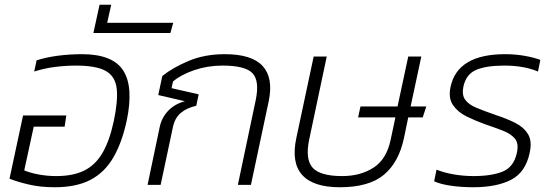

<svg xmlns="http://www.w3.org/2000/svg" viewBox="-20 -778 2316 808"><path d="M210 10Q150 10 101 -1.5Q52 -13 20 -26L77 -292H259L252 -245H122L82 -61Q108 -50 144 -43.5Q180 -37 217 -37Q287 -37 334 -60Q381 -83 411 -134Q441 -185 459 -269Q477 -355 471 -406Q465 -457 425 -479.5Q385 -502 300 -502Q258 -502 213 -496.5Q168 -491 124 -477L134 -524Q174 -537 223.5 -543.5Q273 -550 325 -550Q455 -550 499 -480.5Q543 -411 513 -269Q493 -177 456.5 -114.5Q420 -52 360.5 -21Q301 10 210 10Z M373 -639 399 -758H448L431 -682H709L697 -639Z M601 0 652 -243Q660 -282 687 -311Q714 -340 758 -352L646 -378L663 -458Q706 -493 773.5 -521.5Q841 -550 926 -550Q1040 -550 1085.5 -500Q1131 -450 1111 -353L1036 0H981L1056 -356Q1073 -437 1043 -469.5Q1013 -502 916 -502Q854 -502 798 -483Q742 -464 708 -435L702 -407L816 -381L806 -333Q766 -324 740.5 -302.5Q715 -281 707 -240L656 0Z M1410 10Q1298 10 1251.5 -42Q1205 -94 1227 -197L1300 -540H1355L1281 -190Q1264 -108 1295.5 -72.5Q1327 -37 1420 -37Q1497 -37 1552 -72.5Q1607 -108 1624 -190L1644 -284H1487L1497 -330H1653L1698 -540H1753L1708 -330H1774L1759 -284H1698L1680 -197Q1658 -94 1595 -42Q1532 10 1410 10Z M1971 10Q1924 10 1880 4Q1836 -2 1807 -15L1817 -64Q1853 -50 1893 -43.5Q1933 -37 1973 -37Q2049 -37 2095.5 -56Q2142 -75 2155 -134Q2164 -174 2147 -194.5Q2130 -215 2096.5 -228Q2063 -241 2019 -256Q1980 -270 1943.5 -288Q1907 -306 1886.5 -335.5Q1866 -365 1876 -412Q1905 -550 2106 -550Q2149 -550 2188 -543Q2227 -536 2254 -526L2244 -477Q2213 -490 2177.5 -496Q2142 -502 2104 -502Q2025 -502 1983 -483.5Q1941 -465 1930 -413Q1923 -379 1937.5 -358.5Q1952 -338 1986 -324Q2020 -310 2069 -293Q2112 -279 2148 -261Q2184 -243 2202 -213.5Q2220 -184 2209 -135Q2192 -53 2131 -21.5Q2070 10 1971 10Z"/></svg>

Font: Kanit ExtraLight
Style: Italic
Weight: 275
Italic angle: -12°
Designer: Katatrad Team
Foundry: CadsonDemak
Version: Version 2.000; ttfautohint (v1.8.3)